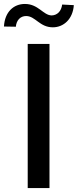

<svg xmlns="http://www.w3.org/2000/svg" viewBox="-60 -950 393 970"><path d="M190 -728H80V0H190ZM-40 -816 20 -815C23 -848 43 -869 72 -869C119 -869 140 -812 207 -812C261 -812 308 -853 313 -924L254 -927C250 -894 230 -873 201 -872C158 -873 134 -930 66 -930C8 -930 -36 -889 -40 -816Z"/></svg>

Font: Wafeq Medium
Style: Regular
Weight: 500
Designer: Rasmus Andersson & Azza Alameddine
Foundry: Google & TypeTogether
Version: Version 3.000;January 28, 2025;FontCreator 15.0.0.3014 64-bi